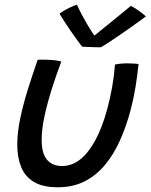

<svg xmlns="http://www.w3.org/2000/svg" viewBox="-20 -776 644 821"><path d="M471.8 -499.8Q479.9 -502.2 494.7 -503.6Q509.5 -505.1 523.6 -505.1Q535.6 -505.1 550.2 -504.3Q564.8 -503.6 572.4 -502.1Q567.6 -453.4 559.3 -402.8Q551 -352.3 537.9 -303.3Q520.1 -236.4 493.7 -177Q467.3 -117.6 430.1 -72.2Q392.9 -26.9 342.7 -1Q292.6 24.8 227.1 24.8Q163.2 24.8 125.1 2Q87.1 -20.8 70.4 -61.9Q53.8 -102.9 53.8 -157.1Q53.8 -208.4 66.2 -268.2Q78.6 -328 98.7 -392.3Q118.8 -456.6 141.2 -520.6Q150.4 -520.9 163.8 -520.9Q177.1 -520.9 188.3 -520.2Q203.6 -519.6 218.2 -517.7Q232.8 -515.8 242.1 -512.8Q221 -457.1 201.8 -396.5Q182.6 -335.9 170.3 -279.5Q158.1 -223 158.1 -178.1Q158.1 -121.2 180.4 -93.7Q202.8 -66.1 245.4 -66.1Q287.4 -66.1 323.3 -94.6Q359.1 -123.1 388.3 -177.4Q417.4 -231.8 438.4 -309.2Q450.7 -354.1 459.2 -401.8Q467.8 -449.4 471.8 -499.8ZM539.2 -750.6Q548.2 -746.8 558.3 -740.4Q568.3 -734.1 577.8 -727.1Q587.2 -720.2 594.1 -714.3Q601.1 -708.4 603.8 -705.7Q569.8 -680.6 539.2 -659Q508.6 -637.4 483.4 -620.3Q458.2 -603.2 439.8 -591.3Q421.4 -579.5 411.5 -573.8Q399.8 -573.8 384.4 -574.2Q369 -574.7 354.8 -575.3Q340.5 -575.9 330.9 -576.5Q306.9 -608 283.2 -642.3Q259.4 -676.6 234.4 -717.4Q242.8 -723.9 255.3 -731.3Q267.9 -738.7 282.2 -745.3Q296.5 -751.9 309 -755.9Q317.8 -736.1 329.3 -714.4Q340.9 -692.8 352.4 -672.9Q364 -653.1 373.2 -639Q382.4 -624.9 386.7 -620.7H379.8Q393.2 -631.5 421 -654.1Q448.8 -676.6 480.8 -702.7Q512.9 -728.8 539.2 -750.6Z"/></svg>

Font: Grandstander Thin
Style: Italic
Weight: 100
Italic angle: -15°
Designer: Tyler Finck
Foundry: Etcetera Type Co
Version: Version 1.200